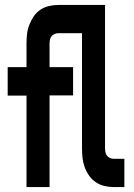

<svg xmlns="http://www.w3.org/2000/svg" viewBox="-20 -755 540 775"><path d="M87 0V-369H11V-484H87V-578Q87 -597 89 -616.5Q91 -636 98 -654Q105 -672 115.5 -688Q126 -704 142 -715Q158 -726 177 -730.5Q196 -735 215 -735H404V-157Q404 -149 405.5 -141Q407 -133 411.5 -127Q416 -121 423.5 -117.5Q431 -114 438 -114H482V0H438Q419 0 400.5 -4.5Q382 -9 366 -20Q350 -31 339 -47Q328 -63 321.5 -81Q315 -99 313 -118.5Q311 -138 311 -157V-621H215Q207 -621 199.5 -617.5Q192 -614 187.5 -608Q183 -602 181.5 -594Q180 -586 180 -578V-484H275V-370H180V0Z"/></svg>

Font: Iosevka SS04 Heavy
Style: Regular
Weight: 900
Monospace: yes
Designer: Belleve Invis
Foundry: Belleve Invis
Version: Version 19.0.0; ttfautohint (v1.8.4)